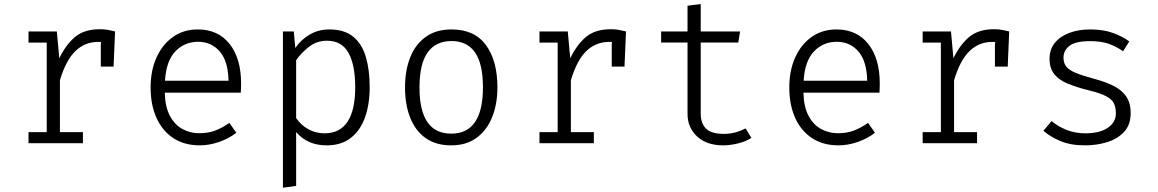

<svg xmlns="http://www.w3.org/2000/svg" viewBox="-20 -690 5578 925"><path d="M117.4 0V-53.3H205.1V-484.6H117.4V-538.5H253.8L265.6 -409.2Q297.4 -474.9 341.8 -512.1Q386.2 -549.2 461.5 -549.2Q482.6 -549.2 499.2 -546.2Q515.9 -543.1 534.4 -538.5L527.2 -369.2H465.6V-474.4L466.7 -487.7Q460.5 -488.2 453.8 -488.2Q388.7 -488.2 343.1 -443.8Q297.4 -399.5 268.7 -303.6V-53.3H379.5V0Z M773.8 -243.6Q775.4 -175.9 798.2 -132.6Q821 -89.2 858.5 -68.7Q895.9 -48.2 940 -48.2Q982.6 -48.2 1015.6 -60.5Q1048.7 -72.8 1085.1 -97.9L1118.5 -50.3Q1081 -21.5 1034.1 -5.6Q987.2 10.3 942.6 10.3Q868.2 10.3 815.1 -24.6Q762.1 -59.5 733.8 -122.3Q705.6 -185.1 705.6 -268.7Q705.6 -350.8 734.4 -413.8Q763.1 -476.9 814.1 -512.6Q865.1 -548.2 932.8 -548.2Q1030.8 -548.2 1086.2 -478.2Q1141.5 -408.2 1141.5 -287.7Q1141.5 -273.8 1141 -262.8Q1140.5 -251.8 1140 -243.6ZM934.4 -488.7Q869.2 -488.7 824.9 -442.6Q780.5 -396.4 774.9 -301H1081Q1079 -395.9 1038.5 -442.3Q997.9 -488.7 934.4 -488.7Z M1566.7 -548.2Q1639 -548.2 1681.5 -513.3Q1724.1 -478.5 1742.6 -415.6Q1761 -352.8 1761 -269.2Q1761 -188.2 1738.7 -125.1Q1716.4 -62.1 1670.5 -25.9Q1624.6 10.3 1553.3 10.3Q1461.5 10.3 1406.7 -53.8V205.6L1343.1 214.4V-538.5H1395.4L1402.6 -459Q1431.3 -500 1473.1 -524.1Q1514.9 -548.2 1566.7 -548.2ZM1555.4 -493.8Q1505.6 -493.8 1467.7 -463.8Q1429.7 -433.8 1406.7 -400V-121Q1429.2 -87.7 1465.1 -67.7Q1501 -47.7 1543.1 -47.7Q1691.3 -47.7 1691.3 -270.3Q1691.3 -377.4 1658.7 -435.6Q1626.2 -493.8 1555.4 -493.8Z M2155.4 -548.2Q2266.2 -548.2 2321.3 -472.6Q2376.4 -396.9 2376.4 -269.2Q2376.4 -189.2 2351.3 -126.2Q2326.2 -63.1 2276.7 -26.4Q2227.2 10.3 2153.8 10.3Q2080 10.3 2030.5 -24.9Q1981 -60 1956.2 -122.8Q1931.3 -185.6 1931.3 -268.2Q1931.3 -350.8 1956.4 -413.8Q1981.5 -476.9 2031.5 -512.6Q2081.5 -548.2 2155.4 -548.2ZM2155.4 -492.3Q2079.5 -492.3 2040.3 -437.4Q2001 -382.6 2001 -268.2Q2001 -46.2 2153.8 -46.2Q2306.7 -46.2 2306.7 -269.2Q2306.7 -382.6 2268.5 -437.4Q2230.3 -492.3 2155.4 -492.3Z M2579 0V-53.3H2666.7V-484.6H2579V-538.5H2715.4L2727.2 -409.2Q2759 -474.9 2803.3 -512.1Q2847.7 -549.2 2923.1 -549.2Q2944.1 -549.2 2960.8 -546.2Q2977.4 -543.1 2995.9 -538.5L2988.7 -369.2H2927.2V-474.4L2928.2 -487.7Q2922.1 -488.2 2915.4 -488.2Q2850.3 -488.2 2804.6 -443.8Q2759 -399.5 2730.3 -303.6V-53.3H2841V0Z M3600 -25.6Q3573.3 -8.2 3535.4 1Q3497.4 10.3 3465.1 10.3Q3384.1 10.3 3338.2 -32.8Q3292.3 -75.9 3292.3 -141V-485.1H3165.1V-538.5H3292.3V-662.6L3355.9 -670.3V-538.5H3545.6L3536.9 -485.1H3355.9V-142.6Q3355.9 -95.9 3381.3 -70.5Q3406.7 -45.1 3466.7 -45.1Q3497.4 -45.1 3523.6 -52.3Q3549.7 -59.5 3572.3 -71.3Z M3850.8 -243.6Q3852.3 -175.9 3875.1 -132.6Q3897.9 -89.2 3935.4 -68.7Q3972.8 -48.2 4016.9 -48.2Q4059.5 -48.2 4092.6 -60.5Q4125.6 -72.8 4162.1 -97.9L4195.4 -50.3Q4157.9 -21.5 4111 -5.6Q4064.1 10.3 4019.5 10.3Q3945.1 10.3 3892.1 -24.6Q3839 -59.5 3810.8 -122.3Q3782.6 -185.1 3782.6 -268.7Q3782.6 -350.8 3811.3 -413.8Q3840 -476.9 3891 -512.6Q3942.1 -548.2 4009.7 -548.2Q4107.7 -548.2 4163.1 -478.2Q4218.5 -408.2 4218.5 -287.7Q4218.5 -273.8 4217.9 -262.8Q4217.4 -251.8 4216.9 -243.6ZM4011.3 -488.7Q3946.2 -488.7 3901.8 -442.6Q3857.4 -396.4 3851.8 -301H4157.9Q4155.9 -395.9 4115.4 -442.3Q4074.9 -488.7 4011.3 -488.7Z M4425.1 0V-53.3H4512.8V-484.6H4425.1V-538.5H4561.5L4573.3 -409.2Q4605.1 -474.9 4649.5 -512.1Q4693.8 -549.2 4769.2 -549.2Q4790.3 -549.2 4806.9 -546.2Q4823.6 -543.1 4842.1 -538.5L4834.9 -369.2H4773.3V-474.4L4774.4 -487.7Q4768.2 -488.2 4761.5 -488.2Q4696.4 -488.2 4650.8 -443.8Q4605.1 -399.5 4576.4 -303.6V-53.3H4687.2V0Z M5208.7 -47.7Q5277.4 -47.7 5316.7 -74.1Q5355.9 -100.5 5355.9 -143.6Q5355.9 -170.3 5347.4 -190Q5339 -209.7 5311 -225.4Q5283.1 -241 5225.1 -254.9Q5167.2 -269.2 5124.9 -286.7Q5082.6 -304.1 5059.5 -332.3Q5036.4 -360.5 5036.4 -407.2Q5036.4 -451.8 5061.8 -483.3Q5087.2 -514.9 5131.5 -531.5Q5175.9 -548.2 5231.8 -548.2Q5294.9 -548.2 5341.8 -531.3Q5388.7 -514.4 5420.5 -490.3L5390.8 -443.1Q5361 -464.1 5324.6 -477.9Q5288.2 -491.8 5232.3 -491.8Q5161 -491.8 5132.3 -469.2Q5103.6 -446.7 5103.6 -412.3Q5103.6 -385.6 5117.7 -368.5Q5131.8 -351.3 5164.1 -338.2Q5196.4 -325.1 5251.3 -310.3Q5304.1 -296.4 5343.6 -276.9Q5383.1 -257.4 5405.1 -226.2Q5427.2 -194.9 5427.2 -145.1Q5427.2 -88.2 5395.1 -54.1Q5363.1 -20 5312.8 -4.9Q5262.6 10.3 5208.2 10.3Q5136.9 10.3 5087.9 -10.8Q5039 -31.8 5006.7 -60L5046.2 -106.7Q5077.9 -80 5119.5 -63.8Q5161 -47.7 5208.7 -47.7Z"/></svg>

Font: Fira Code Light
Style: Regular
Weight: 300
Monospace: yes
Designer: Carrois Corporate, Edenspiekermann AG, Nikita Prokopov
Foundry: Carrois Corporate, Edenspiekermann AG, Nikita Prokopov
Version: Version 6.000; ttfautohint (v1.8.2) -l 8 -r 50 -G 200 -x 14 